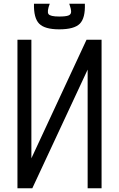

<svg xmlns="http://www.w3.org/2000/svg" viewBox="-20 -1014 640 1034"><path d="M74 0V-800H149V0H74L446 -800H527V0H452V-800H527L154 0ZM299 -856Q221 -856 191 -886.5Q161 -917 163 -994H248Q232 -952 241 -938.5Q250 -925 299 -925Q334 -925 348.5 -930.5Q363 -936 363 -951Q363 -966 353 -994H437Q440 -917 410 -886.5Q380 -856 299 -856Z"/></svg>

Font: Victor Mono
Style: Regular
Weight: 400
Monospace: yes
Designer: Rune Bjørnerås
Version: Version 1.561;gftools[0.9.30]